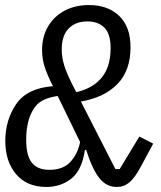

<svg xmlns="http://www.w3.org/2000/svg" viewBox="-20 -730 640 762"><path d="M1 -171Q1 -253 44 -316.5Q87 -380 190 -388Q166 -436 156.5 -467Q147 -498 147 -531Q147 -585 171 -625.5Q195 -666 237 -688Q279 -710 333 -710Q408 -710 453 -667Q498 -624 498 -542Q498 -450 446 -396.5Q394 -343 301 -327L438 -59H455L533 -188L588 -160L538 -67Q515 -24 493.5 -6Q472 12 443 12Q402 12 374 -23.5Q346 -59 322 -135H317Q305 -54 263 -21Q221 12 164 12Q87 12 44 -38.5Q1 -89 1 -171ZM298 -166 209 -349Q147 -340 122.5 -310Q98 -280 89 -233Q84 -207 84 -175Q84 -112 106.5 -84Q129 -56 176 -56Q229 -56 258 -86Q287 -116 298 -166ZM225 -533Q225 -501 236 -467Q247 -433 272 -385L283 -364Q332 -376 363 -401.5Q394 -427 408 -466Q419 -498 419 -539Q419 -595 394.5 -620Q370 -645 327 -645Q280 -645 252.5 -617Q225 -589 225 -533Z"/></svg>

Font: iA Writer Mono V
Style: Regular
Weight: 400
Italic angle: -9.5°
Designer: Mike Abbink, Paul van der Laan, Pieter van Rosmalen
Foundry: Bold Monday
Version: Version 2.000